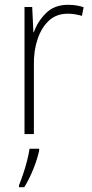

<svg xmlns="http://www.w3.org/2000/svg" viewBox="-20 -558 382 799"><path d="M263 -538Q299 -538 328 -528L321 -492Q307 -496 292.5 -498.5Q278 -501 262 -501Q215 -501 184 -472.5Q153 -444 136.5 -395.5Q120 -347 121 -288V0H82V-529H114L119 -424H121Q136 -468 171 -503Q206 -538 263 -538ZM143 69Q135 105 118.5 146Q102 187 81 221H59V213Q66 196 75.5 168.5Q85 141 92.5 111.5Q100 82 103 61H143Z"/></svg>

Font: Noto Sans Gurmukhi SemiCondensed ExtraLight
Style: Regular
Weight: 200
Width: 4
Designer: Jelle Bosma - Monotype Design Team
Foundry: Monotype Imaging Inc.
Version: Version 2.004; ttfautohint (v1.8.4.7-5d5b)